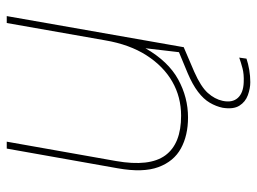

<svg xmlns="http://www.w3.org/2000/svg" viewBox="-114 -438 744 555"><g transform="rotate(-90 257.5 -160.0)"><path d="M196 12Q144 12 106.5 -8.5Q69 -29 52.5 -73.5Q36 -118 49 -191L106 -512H126L70 -196Q53 -99 86.5 -53.5Q120 -8 201 -8Q255 -8 299.5 -33.5Q344 -59 375.5 -108Q407 -157 419 -228L469 -512H489L399 0H383L396 -111Q358 -45 306 -16.5Q254 12 196 12ZM298 192Q280 192 260.5 185Q241 178 230 160.5Q219 143 224 112Q228 93 238.5 75Q249 57 270 41Q291 25 324 11L389 -16L398 0L328 30Q285 49 267 69Q249 89 244 112Q238 140 252.5 156Q267 172 298 173Q321 174 338 169.5Q355 165 369 160L366 181Q351 186 333.5 189Q316 192 298 192Z"/></g></svg>

Font: DM Sans 12pt Thin
Style: Italic
Weight: 250
Italic angle: -10°
Version: Version 4.004;gftools[0.9.30]